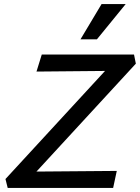

<svg xmlns="http://www.w3.org/2000/svg" viewBox="-20 -927 690 947"><path d="M18 0 7 -44 567 -652 596 -578 160 -574 186 -658H641L650 -613L91 -6L66 -80L556 -84L538 0ZM377 -733 481 -907H600L458 -733Z"/></svg>

Font: Ysabeau Office SemiBold
Style: Italic
Weight: 600
Italic angle: -12°
Designer: Christian Thalmann (Catharsis Fonts)
Version: Version 2.001;gftools[0.9.30]; featfreeze: tnum,lnum,ss02